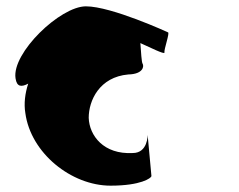

<svg xmlns="http://www.w3.org/2000/svg" viewBox="-20 -880 754 606"><path d="M29 -633C33 -605 48 -605 69 -616C59 -585 55 -553 60 -523C77 -397 205 -294 329 -294C425 -294 457 -318 458 -324L446 -454C446 -454 447 -397 399 -397C307 -392 262 -452 260 -508C260 -563 294 -637 385 -645C433 -646 435 -672 430 -679C427 -683 425 -716 423 -744C452 -731 500 -707 499 -714C497 -724 517 -778 510 -778C510 -778 332 -860 251 -860C170 -860 17 -713 29 -633Z"/></svg>

Font: Ampere
Style: RevIta
Weight: 400
Version: Version 1